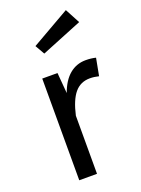

<svg xmlns="http://www.w3.org/2000/svg" viewBox="-151 -868 685 935"><g transform="rotate(-20 191.5 -400.5)"><path d="M373 -533 356 -443Q332 -449 310 -449Q261 -449 231 -413Q201 -377 184 -301V0H92V-527H171L180 -420Q201 -479 237 -509Q273 -539 321 -539Q349 -539 373 -533ZM355 -724 143 -638 115 -687 314 -801Z"/></g></svg>

Font: Statis Sans
Style: Regular
Weight: 400
Designer: bBox Type GmbH
Foundry: bBox Type GmbH
Version: Version 1.000